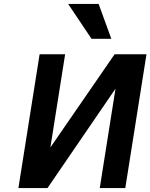

<svg xmlns="http://www.w3.org/2000/svg" viewBox="-20 -950 760 970"><path d="M73 0H220L563.5 -502L484 0H613L720.1 -676H559.1L234.5 -205L309.1 -676H180.1ZM442.4 -754H542.4L478.3 -930H324.3Z"/></svg>

Font: Fog Sans
Style: It
Weight: 700
Foundry: Intel Corporation
Version: Version 1.00